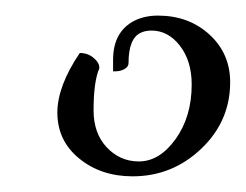

<svg xmlns="http://www.w3.org/2000/svg" viewBox="-20 -497 314 245"><path d="M53.2 -353.3Q53.2 -387 81.8 -429.4Q92 -429.4 99.4 -423.2Q106.7 -417 106.7 -411.1Q106.7 -410.4 106.7 -409.7Q99.4 -392.8 99.4 -356.2Q99.4 -326.9 116.2 -309Q133.1 -291 157.2 -291Q183.6 -291 204.1 -319.6Q224.6 -348.1 224.6 -389.2Q224.6 -419.2 209.6 -438.6Q194.6 -458 173.3 -458Q165.3 -458 159.4 -455.1Q144 -447.8 144 -416.3Q144 -411.9 138.9 -408.9Q133.8 -406 127.2 -406H124.3V-420.7Q124.3 -456.5 151.4 -470.5Q164.6 -477.1 181.4 -477.1Q220.9 -477.1 247.3 -452.9Q273.7 -428.7 273.7 -392.1Q273.7 -342.3 236.7 -307.1Q199.7 -272 149.2 -272Q108.9 -272 81.1 -294.7Q53.2 -317.4 53.2 -353.3Z"/></svg>

Font: Kleymisska
Style: Regular
Weight: 500
Italic angle: -8°
Designer: gluk
Foundry: gluk
Version: Version 0.298